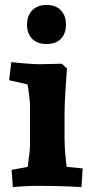

<svg xmlns="http://www.w3.org/2000/svg" viewBox="-20 -755 372 780"><path d="M248 -654.8Q248 -618.7 227.5 -597.4Q207 -576.2 168.9 -576.2Q130.9 -576.2 110.4 -597.7Q89.8 -619.1 89.8 -654.8Q89.8 -690.9 110.8 -712.9Q131.8 -734.9 168.9 -734.9Q206.1 -734.9 227.1 -713.4Q248 -691.9 248 -654.8ZM131.8 0Q103 0 72 2Q41 3.9 32.2 4.9L26.9 -64.9L92.8 -77.1Q93.8 -88.4 97.9 -119.6Q102.1 -150.9 102.1 -163.1V-325.2Q102.1 -338.4 98.1 -369.6Q94.2 -400.9 91.8 -412.1L17.1 -429.2L25.9 -502.9Q38.1 -501 77.6 -497.6Q117.2 -494.1 143.1 -494.1L231 -496.1L252 -477.1Q250 -456.1 246.1 -391.1Q242.2 -326.2 242.2 -294.9V-192.9Q242.2 -162.1 245.6 -125Q249 -87.9 251 -77.1L315.9 -70.8L311 4.9Q298.8 3.9 251 2Q203.1 0 131.8 0Z"/></svg>

Font: Sura
Style: Bold
Weight: 700
Designer: Carolina Giovagnoli
Foundry: Huerta Tipografica
Version: Version 1.002;PS 001.002;hotconv 1.0.70;makeotf.lib2.5.58329